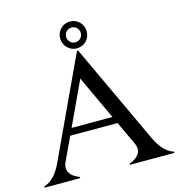

<svg xmlns="http://www.w3.org/2000/svg" viewBox="-132 -1057 1097 1174"><g transform="rotate(-15 416.5 -470.5)"><path d="M4.9 0V-7.3Q73.2 -28.8 116.7 -122.1L412.6 -756.8H419.9L716.3 -122.1Q759.8 -28.8 827.6 -7.3V0H545.9V-7.3Q616.2 -34.7 616.2 -82.5Q616.2 -99.1 605.5 -122.1L538.1 -266.1H238.3L170.9 -122.1Q160.6 -100.1 160.6 -83Q160.6 -34.2 230.5 -7.3V0ZM258.8 -310.1H517.6L388.2 -587.9ZM449.7 -889.9Q436 -903.3 417 -903.3Q397.9 -903.3 384.3 -889.9Q370.6 -876.5 370.6 -856.7Q370.6 -836.9 384.3 -823.2Q397.9 -809.6 417 -809.6Q436 -809.6 449.7 -823.2Q463.4 -836.9 463.4 -856.7Q463.4 -876.5 449.7 -889.9ZM357.7 -917Q382.3 -941.4 417 -941.4Q451.7 -941.4 476.3 -917Q501 -892.6 501 -856.7Q501 -820.8 476.3 -796.1Q451.7 -771.5 417 -771.5Q382.3 -771.5 357.7 -796.1Q333 -820.8 333 -856.7Q333 -892.6 357.7 -917Z"/></g></svg>

Font: Modern Antiqua
Style: Book
Weight: 400
Designer: Wojciech Kalinowski "wmk69" (wmk69@o2.pl)
Foundry: Wojciech Kalinowski "wmk69" (wmk69@o2.pl)
Version: Version 3.1.0; 2021-05-28